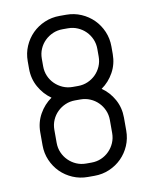

<svg xmlns="http://www.w3.org/2000/svg" viewBox="-82 -772 678 845"><g transform="rotate(-10 257.0 -350.0)"><path d="M443.8 -162.1Q443.8 -126.5 430.4 -95.2Q417 -64 393.6 -40.5Q370.1 -17.1 338.9 -3.7Q307.6 9.8 272 9.8H242.2Q206.5 9.8 175 -3.7Q143.6 -17.1 120.1 -40.5Q96.7 -64 83.3 -95.2Q69.8 -126.5 69.8 -162.1V-220.2Q69.8 -264.6 90.6 -301.5Q111.3 -338.4 145 -361.8Q111.3 -385.3 90.6 -422.4Q69.8 -459.5 69.8 -503.9V-538.1Q69.8 -573.7 83.3 -605Q96.7 -636.2 120.1 -659.7Q143.6 -683.1 175 -696.5Q206.5 -710 242.2 -710H272Q307.6 -710 338.9 -696.5Q370.1 -683.1 393.6 -659.7Q417 -636.2 430.4 -605Q443.8 -573.7 443.8 -538.1V-503.9Q443.8 -459.5 423.3 -422.4Q402.8 -385.3 369.1 -361.8Q402.8 -338.4 423.3 -301.5Q443.8 -264.6 443.8 -220.2V-162.1ZM380.9 -538.1Q380.9 -561.5 372.1 -581.8Q363.3 -602.1 348.1 -617.2Q333 -632.3 312.7 -641.1Q292.5 -649.9 269 -649.9H245.1Q221.7 -649.9 201.4 -641.1Q181.2 -632.3 165.8 -617.2Q150.4 -602.1 141.6 -581.8Q132.8 -561.5 132.8 -538.1V-503.9Q132.8 -480.5 141.6 -460.2Q150.4 -439.9 165.8 -424.8Q181.2 -409.7 201.4 -400.9Q221.7 -392.1 245.1 -392.1H269Q292.5 -392.1 312.7 -400.9Q333 -409.7 348.1 -424.8Q363.3 -439.9 372.1 -460.2Q380.9 -480.5 380.9 -503.9ZM380.9 -220.2Q380.9 -243.7 372.1 -263.9Q363.3 -284.2 348.1 -299.3Q333 -314.5 312.7 -323.2Q292.5 -332 269 -332H245.1Q221.7 -332 201.4 -323.2Q181.2 -314.5 165.8 -299.3Q150.4 -284.2 141.6 -263.9Q132.8 -243.7 132.8 -220.2V-162.1Q132.8 -138.7 141.6 -118.4Q150.4 -98.1 165.8 -82.8Q181.2 -67.4 201.4 -58.6Q221.7 -49.8 245.1 -49.8H269Q292.5 -49.8 312.7 -58.6Q333 -67.4 348.1 -82.8Q363.3 -98.1 372.1 -118.4Q380.9 -138.7 380.9 -162.1Z"/></g></svg>

Font: Abel
Style: Regular
Weight: 400
Designer: Matthew Desmond
Foundry: Matthew Desmond
Version: Version 1.002